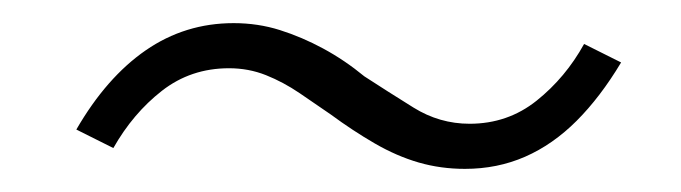

<svg xmlns="http://www.w3.org/2000/svg" viewBox="-20 -369 589 166"><path d="M382 -223Q361 -223 342 -228.5Q323 -234 304 -245Q285 -256 266 -270Q253 -279 239 -288.5Q225 -298 210 -304Q195 -310 178 -310Q145 -310 120 -290.5Q95 -271 78 -241L46 -257Q72 -302 106 -325.5Q140 -349 182 -349Q203 -349 222 -343Q241 -337 259.5 -327Q278 -317 295 -303Q315 -290 337.5 -276Q360 -262 386 -262Q419 -262 444 -282Q469 -302 485 -331L517 -315Q499 -285 478.5 -264.5Q458 -244 434 -233.5Q410 -223 382 -223Z"/></svg>

Font: Nunito Sans 10pt SemiCondensed ExtraLight
Style: Italic
Weight: 250
Width: 4
Italic angle: -9°
Designer: Vernon Adams
Foundry: Vernon Adams
Version: Version 3.101;gftools[0.9.27]